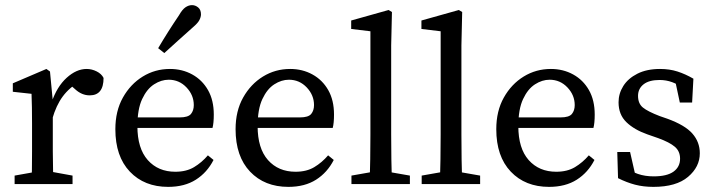

<svg xmlns="http://www.w3.org/2000/svg" viewBox="-20 -718 2785 749"><path d="M37 0V-33L138 -51H164L263 -33V0ZM103 0Q104 -21 104.5 -55.5Q105 -90 105 -127.5Q105 -165 105 -193V-237Q105 -275 104.5 -299.5Q104 -324 103 -352L30 -360V-393L161 -449L175 -439L186 -324V-193Q186 -165 186 -127.5Q186 -90 187 -55.5Q188 -21 188 0ZM184 -254 170 -318H181Q202 -380 240 -414.5Q278 -449 318 -449Q338 -449 357 -439.5Q376 -430 384 -414Q384 -346 330 -346Q299 -346 273 -370L248 -392L292 -400Q251 -377 225 -342Q199 -307 184 -254Z M636 11Q543 11 486.5 -48.5Q430 -108 430 -214Q430 -285 459.5 -337.5Q489 -390 537 -419.5Q585 -449 643 -449Q691 -449 730 -427.5Q769 -406 791.5 -366.5Q814 -327 814 -271Q814 -238 809 -219H467V-260H681Q714 -260 725 -273.5Q736 -287 736 -308Q736 -347 707.5 -377Q679 -407 638 -407Q609 -407 581 -389Q553 -371 534.5 -331.5Q516 -292 516 -226Q516 -139 556.5 -93.5Q597 -48 664 -48Q707 -48 737 -66Q767 -84 791 -112L813 -94Q788 -45 744 -17Q700 11 636 11ZM597 -530Q634 -593 678 -658Q691 -681 703.5 -689.5Q716 -698 729 -698Q742 -698 753 -689Q764 -680 764 -662Q764 -652 758 -640Q752 -628 732 -611Q703 -585 675.5 -560.5Q648 -536 621 -511Z M1105 11Q1012 11 955.5 -48.5Q899 -108 899 -214Q899 -285 928.5 -337.5Q958 -390 1006 -419.5Q1054 -449 1112 -449Q1160 -449 1199 -427.5Q1238 -406 1260.5 -366.5Q1283 -327 1283 -271Q1283 -238 1278 -219H936V-260H1150Q1183 -260 1194 -273.5Q1205 -287 1205 -308Q1205 -347 1176.5 -377Q1148 -407 1107 -407Q1078 -407 1050 -389Q1022 -371 1003.5 -331.5Q985 -292 985 -226Q985 -139 1025.5 -93.5Q1066 -48 1133 -48Q1176 -48 1206 -66Q1236 -84 1260 -112L1282 -94Q1257 -45 1213 -17Q1169 11 1105 11Z M1351 0V-33L1453 -51H1476L1579 -33V0ZM1422 0Q1425 -96 1425 -193V-596L1350 -605V-638L1496 -679L1509 -671L1506 -541V-193Q1506 -96 1509 0Z M1625 0V-33L1727 -51H1750L1853 -33V0ZM1696 0Q1699 -96 1699 -193V-596L1624 -605V-638L1770 -679L1783 -671L1780 -541V-193Q1780 -96 1783 0Z M2122 11Q2029 11 1972.5 -48.5Q1916 -108 1916 -214Q1916 -285 1945.5 -337.5Q1975 -390 2023 -419.5Q2071 -449 2129 -449Q2177 -449 2216 -427.5Q2255 -406 2277.5 -366.5Q2300 -327 2300 -271Q2300 -238 2295 -219H1953V-260H2167Q2200 -260 2211 -273.5Q2222 -287 2222 -308Q2222 -347 2193.5 -377Q2165 -407 2124 -407Q2095 -407 2067 -389Q2039 -371 2020.5 -331.5Q2002 -292 2002 -226Q2002 -139 2042.5 -93.5Q2083 -48 2150 -48Q2193 -48 2223 -66Q2253 -84 2277 -112L2299 -94Q2274 -45 2230 -17Q2186 11 2122 11Z M2529 11Q2490 11 2457.5 2.5Q2425 -6 2391 -23L2388 -125H2438L2463 -15L2417 -35V-68Q2441 -49 2468.5 -39.5Q2496 -30 2530 -30Q2582 -30 2607.5 -48.5Q2633 -67 2633 -99Q2633 -128 2612.5 -145.5Q2592 -163 2548 -179L2505 -194Q2454 -212 2423.5 -241.5Q2393 -271 2393 -319Q2393 -353 2411.5 -382.5Q2430 -412 2466.5 -430.5Q2503 -449 2555 -449Q2592 -449 2623 -439Q2654 -429 2685 -411L2680 -318H2632L2612 -412L2647 -397V-372Q2604 -406 2553 -406Q2512 -406 2490.5 -389Q2469 -372 2469 -344Q2469 -314 2488 -298.5Q2507 -283 2554 -265L2583 -255Q2652 -230 2681 -197Q2710 -164 2710 -120Q2710 -67 2664 -28Q2618 11 2529 11Z"/></svg>

Font: Lisu Bosa Light
Style: Regular
Weight: 300
Designer: David Morse, Annie Olsen, Victor Gaultney, Frank Grießhammer (Latin)
Foundry: SIL International
Version: Version 2.000